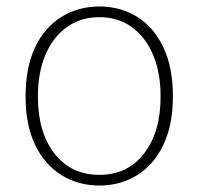

<svg xmlns="http://www.w3.org/2000/svg" viewBox="-20 -560 613 593"><path d="M287 13Q222 13 170 -19Q118 -51 88.5 -112.5Q59 -174 59 -262Q59 -352 88.5 -414Q118 -476 170 -508Q222 -540 287 -540Q352 -540 403.5 -508Q455 -476 484.5 -414Q514 -352 514 -262Q514 -174 484.5 -112.5Q455 -51 403.5 -19Q352 13 287 13ZM287 -20Q374 -20 425 -86Q476 -152 476 -262Q476 -335 453 -390Q430 -445 387.5 -476Q345 -507 287 -507Q229 -507 186 -476Q143 -445 120 -390Q97 -335 97 -262Q97 -152 148 -86Q199 -20 287 -20Z"/></svg>

Font: Noto Sans SC Thin
Style: Regular
Weight: 100
Designer: Ryoko NISHIZUKA 西塚涼子 (kana, bopomofo & ideographs); Paul D. Hunt (Latin, Greek & Cyrillic); Sandoll Communications 산돌커뮤니
Foundry: Adobe
Version: Version 2.004-H2;hotconv 1.0.118;makeotfexe 2.5.65603